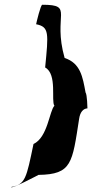

<svg xmlns="http://www.w3.org/2000/svg" viewBox="-20 -740 389 808"><path d="M27 47C25 58 142 -4 142 -4C283 -6 284 -54 313 -240C317 -268 330 -283 348 -284C348 -284 347 -342 340 -351C328 -416 319 -474 252 -496C200 -678 295 -720 158 -720C151 -720 134 -648 132 -638C188 -627 184 -600 170 -456C222 -428 194 -314 209 -295C188 -274 181 -162 121 -134C91 10 87 36 27 47Z"/></svg>

Font: Ampere
Style: SCSuCndIta
Weight: 400
Version: Version 1